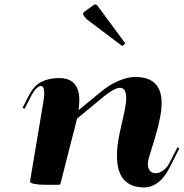

<svg xmlns="http://www.w3.org/2000/svg" viewBox="-20 -820 816 852"><path d="M393.6 -796.4Q399.4 -800.3 402.3 -800.3Q407.2 -800.3 412.1 -795.4L536.1 -627.4L522.5 -615.7L364.3 -734.9L352.5 -749.5Q348.6 -755.4 348.6 -757.3Q348.6 -763.7 353.5 -767.1ZM242.7 -473.6Q332 -473.6 332 -375Q332 -357.4 328.6 -331.1L427.7 -412.6Q466.8 -444.8 507.1 -461.7Q547.4 -478.5 580.1 -478.5Q697.3 -478.5 697.3 -362.3Q697.3 -307.1 668.5 -210.9L642.1 -125Q636.2 -105.5 636.2 -91.3Q636.2 -71.8 645.8 -61.5Q655.3 -51.3 669.9 -51.3Q686.5 -51.3 703.6 -63.2Q720.7 -75.2 731.4 -96.2L767.6 -166.5L775.9 -161.6L730.5 -72.3Q709 -30.3 680.2 -9.3Q651.4 11.7 620.6 11.7Q499 11.7 499 -128.4Q499 -174.8 511.7 -232.9L523.4 -285.2Q524.4 -289.1 527.3 -302.5Q530.3 -315.9 532 -324Q533.7 -332 535.9 -344.2Q538.1 -356.4 539.1 -366.9Q540 -377.4 540 -386.2Q540 -430.2 512.2 -430.2Q488.8 -430.2 443.4 -394L321.8 -293.5Q317.9 -275.9 310.3 -247.3Q302.7 -218.8 300.8 -210.9L248.5 -5.4Q247.6 0 238.8 0H179.7Q152.8 0 133.1 -3.9Q113.3 -7.8 113.3 -14.6L113.8 -18.1L114.3 -21.5L172.4 -368.2Q176.3 -392.6 176.3 -405.3Q176.3 -438.5 161.1 -438.5Q151.9 -438.5 139.9 -426Q127.9 -413.6 117.2 -392.1L88.9 -336.9L80.1 -341.3L108.4 -396.5Q130.9 -440.4 164.1 -457Q197.3 -473.6 242.7 -473.6Z"/></svg>

Font: QumpellkaNo12
Style: Regular
Weight: 500
Designer: gluk (gluksza@wp.pl)
Foundry: gluk (gluksza@wp.pl)
Version: Version 00.480